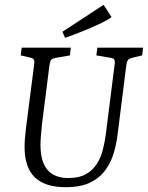

<svg xmlns="http://www.w3.org/2000/svg" viewBox="-20 -766 614 797"><path d="M252 11Q167 11 124.5 -30Q82 -71 82 -156Q82 -172 83.5 -191.5Q85 -211 88 -235L122 -500Q124 -513 120 -519Q116 -525 105 -527L66 -536L70 -568H274L270 -536L212 -526Q201 -524 194.5 -519.5Q188 -515 185 -493L154 -248Q152 -229 150 -204Q148 -179 148 -164Q148 -95 177 -61Q206 -27 264 -27Q309 -27 337.5 -43.5Q366 -60 382.5 -86.5Q399 -113 407 -145Q415 -177 419 -207L456 -500Q458 -513 454 -519Q450 -525 439 -526L380 -536L384 -568H574L570 -536L532 -527Q516 -523 511 -516.5Q506 -510 504 -493L468 -207Q464 -173 453.5 -135Q443 -97 420 -63.5Q397 -30 357 -9.5Q317 11 252 11ZM250 -609 239 -634 410 -746 443 -695Q424 -681 390.5 -665.5Q357 -650 319.5 -635Q282 -620 250 -609Z"/></svg>

Font: Rasa Light
Style: Italic
Weight: 300
Italic angle: -7.10001°
Designer: Anna Giedrys (Yrsa+Rasa design), David Brezina (Yrsa art-direction, Rasa art-direction, design)
Foundry: Rosetta Type Foundry
Version: Version 2.004